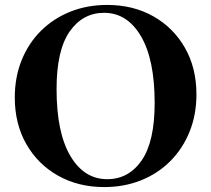

<svg xmlns="http://www.w3.org/2000/svg" viewBox="-20 -747 858 779"><path d="M415 -727Q520 -727 601.8 -681Q683.5 -635 730.2 -553.2Q777 -471.5 777 -364Q777 -281.5 749.2 -212.8Q721.5 -144 671.2 -93.5Q621 -43 552.5 -15.5Q484 12 403 12Q298 12 216 -34Q134 -80 87 -162Q40 -244 40 -351.5Q40 -434 67.8 -502.8Q95.5 -571.5 146 -621.8Q196.5 -672 265 -699.5Q333.5 -727 415 -727ZM415 -20Q502 -20 554.8 -96.2Q607.5 -172.5 607.5 -329.5Q607.5 -505.5 551.8 -600.2Q496 -695 402.5 -695Q315.5 -695 262.5 -619Q209.5 -543 209.5 -385.5Q209.5 -209.5 265.2 -114.8Q321 -20 415 -20Z"/></svg>

Font: Newsreader 72pt SemiBold
Style: Regular
Weight: 600
Designer: Hugues Gentile
Foundry: Production Type
Version: Version 1.003; ttfautohint (v1.8.3)